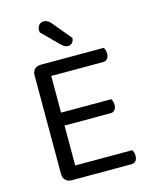

<svg xmlns="http://www.w3.org/2000/svg" viewBox="-121 -896 773 976"><g transform="rotate(-15 265.5 -408.5)"><path d="M89 -366H170V-8Q166 -7 155 -3.5Q144 0 133 0Q113 0 101 -12.5Q89 -25 89 -44ZM170 -248 89 -249V-564Q89 -584 101 -596Q113 -608 133 -608Q144 -608 155 -605Q166 -602 170 -600ZM133 -278V-346H434Q437 -342 440 -333Q443 -324 443 -314Q443 -298 435 -288Q427 -278 412 -278ZM133 0V-68H470Q473 -64 476 -55.5Q479 -47 479 -36Q479 -20 471 -10Q463 0 448 0ZM133 -539V-608H465Q468 -604 471 -595Q474 -586 474 -576Q474 -560 466 -549.5Q458 -539 443 -539ZM259 -680 171 -768Q170 -772 170 -775Q170 -778 170 -780Q170 -796 179.5 -806.5Q189 -817 204 -817Q225 -817 240 -799L324 -698Q323 -682 314.5 -673Q306 -664 292 -664Q282 -664 274.5 -668.5Q267 -673 259 -680Z"/></g></svg>

Font: Baloo Bhaijaan 2
Style: Regular
Weight: 400
Designer: Sanskriti Dholi, Noopur Datye and Ek Type
Foundry: Ek Type
Version: Version 1.701